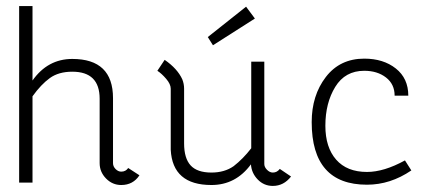

<svg xmlns="http://www.w3.org/2000/svg" viewBox="-20 -603 1429 632"><path d="M308 -278Q308 -367 218 -367Q173 -367 144 -346Q115 -325 87 -286V-2H43V-583H87V-338Q137 -409 218 -409Q352 -409 352 -280V-66Q352 -55 360.5 -46.5Q369 -38 379 -38Q394 -38 402 -50L439 -26Q418 6 379 6Q350 6 329 -15.5Q308 -37 308 -66Z M819 -542 681 -454 664 -481 790 -581ZM542 -311Q542 -326 527 -343.5Q512 -361 498 -370L522 -406Q564 -377 580 -342Q586 -327 586 -311V-131Q586 -82 607.5 -58.5Q629 -35 676 -35Q719 -35 749 -56Q780 -80 807 -115V-400H850V-63Q850 -53 859 -44Q868 -35 878 -35Q892 -35 901 -47L938 -22Q914 9 878 9Q849 9 828.5 -12Q808 -33 806 -62Q756 6 676 6Q548 6 542 -110Z M1188 -37Q1244 -37 1313 -75L1334 -42Q1265 5 1188 5Q1006 5 1006 -201Q1006 -289 1052.5 -349.5Q1099 -410 1179 -410Q1242 -410 1283 -377.5Q1324 -345 1324 -288H1279Q1279 -326 1250.5 -348Q1222 -370 1179 -370Q1116 -370 1083.5 -317Q1051 -264 1051 -189Q1051 -118 1086.5 -77.5Q1122 -37 1188 -37Z"/></svg>

Font: Bhavuka
Style: Regular
Weight: 400
Version: 2.94.0; ttfautohint (v1.2) -l 7 -r 28 -G 50 -x 13 -D deva -f